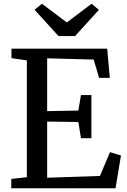

<svg xmlns="http://www.w3.org/2000/svg" viewBox="-20 -1002 674 1022"><path d="M123 -59V-680.5L41 -692.5V-743H550.5L564.5 -587.5H507.5L478.5 -685L231 -691.5V-410.5L397 -413.5L411 -496H466.5V-266.5H411L397 -352.5L231 -355V-56L512 -65.5L565.5 -192L624 -174.5L595 0H40V-49.5ZM203.5 -982 335.5 -882.5 467.5 -982 506.5 -949.5 379.5 -810H291.5L164 -950Z"/></svg>

Font: Merriweather
Style: Regular
Weight: 400
Designer: Eben Sorkin
Foundry: Eben Sorkin
Version: Version 2.100; ttfautohint (v1.7.19-72a1) -l 8 -r 50 -G 200 